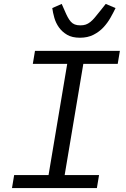

<svg xmlns="http://www.w3.org/2000/svg" viewBox="-20 -957 640 977"><path d="M41 0 52 -66H227L322 -632H147L158 -698H590L579 -632H404L309 -66H484L473 0ZM387 -765Q347 -765 321.5 -780Q296 -795 280 -817.5Q264 -840 256.5 -866.5Q249 -893 246 -916L294 -937L309 -903Q317 -884 324.5 -870Q332 -856 340.5 -846.5Q349 -837 360.5 -832.5Q372 -828 389 -828Q405 -828 416.5 -832Q428 -836 439.5 -845Q451 -854 463 -868.5Q475 -883 491 -903L518 -937L568 -916Q557 -893 542 -866.5Q527 -840 506 -817.5Q485 -795 455.5 -780Q426 -765 387 -765Z"/></svg>

Font: IBM Plex Mono
Style: Italic
Weight: 400
Italic angle: -9°
Monospace: yes
Designer: Mike Abbink, Paul van der Laan, Pieter van Rosmalen
Foundry: Bold Monday
Version: Version 2.3